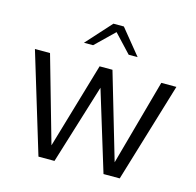

<svg xmlns="http://www.w3.org/2000/svg" viewBox="-110 -881 1017 995"><g transform="rotate(15 398.5 -383.0)"><path d="M19 -534H100L231 -74L366 -534H435L570 -74L697 -534H778L617 0H530L399 -428L267 0H181ZM378 -766H434L544 -631H496L405 -728L305 -631H256Z"/></g></svg>

Font: Exo
Style: Regular
Weight: 400
Designer: Natanael Gama
Foundry: Natanael Gama
Version: Version 1.500; ttfautohint (v1.6)